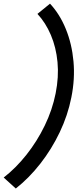

<svg xmlns="http://www.w3.org/2000/svg" viewBox="-79 -861 441 1061"><path d="M8.3 180.7 -58.6 120.1Q8.8 67.9 67.4 -6.1Q126 -80.1 168.2 -167Q210.4 -253.9 228.5 -345.2Q246.6 -436 238.8 -517.8Q231 -599.6 202.1 -667.5Q173.3 -735.4 127.9 -784.2L197.3 -840.8Q251.5 -782.7 284.9 -700.4Q318.4 -618.2 327.1 -521.5Q335.9 -424.8 315.4 -323.2Q295.9 -224.1 251 -130.1Q206.1 -36.1 143.6 43.7Q81.1 123.5 8.3 180.7Z"/></svg>

Font: Reddit Sans SemiBold
Style: Italic
Weight: 600
Italic angle: -11.25°
Designer: Stephen Hutchings
Version: Version 1.013